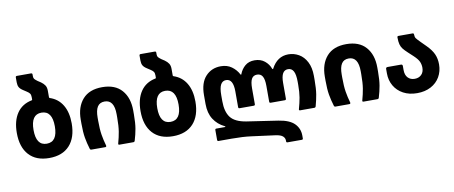

<svg xmlns="http://www.w3.org/2000/svg" viewBox="-76 -1025 3713 1571"><g transform="rotate(-10 1780.5 -240.0)"><path d="M35 -240Q35 -340 77.5 -403Q120 -466 201 -482Q206 -482 206 -488V-508Q206 -528 198 -538.5Q190 -549 174 -559L148 -576Q124 -591 115 -607Q106 -623 106 -648V-689Q106 -700 117 -700H234Q245 -700 245 -689V-675Q245 -660 251 -652Q257 -644 276 -630L302 -613Q323 -598 334 -581Q345 -564 345 -537V-483Q345 -480 346 -478Q347 -476 350 -475Q418 -453 454.5 -392.5Q491 -332 491 -240Q491 -122 431.5 -57Q372 8 262 8Q153 8 94 -57Q35 -122 35 -240ZM262 -111Q351 -111 351 -240Q351 -369 262 -369Q174 -369 174 -240Q174 -111 262 -111Z M708 -249V-223Q708 -152 715.5 -106Q723 -60 737 -11V-8Q737 0 727 0H612Q603 0 600 -10Q585 -59 577 -105.5Q569 -152 569 -223V-256Q569 -362 624.5 -425Q680 -488 787 -488Q894 -488 949.5 -425Q1005 -362 1005 -256V-223Q1005 -152 997 -105.5Q989 -59 974 -10Q971 0 961 0H846Q834 0 837 -11Q851 -60 858.5 -106Q866 -152 866 -223V-249Q866 -369 787 -369Q746 -369 727 -339Q708 -309 708 -249Z M1063 -240Q1063 -340 1105.5 -403Q1148 -466 1229 -482Q1234 -482 1234 -488V-508Q1234 -528 1226 -538.5Q1218 -549 1202 -559L1176 -576Q1152 -591 1143 -607Q1134 -623 1134 -648V-689Q1134 -700 1145 -700H1262Q1273 -700 1273 -689V-675Q1273 -660 1279 -652Q1285 -644 1304 -630L1330 -613Q1351 -598 1362 -581Q1373 -564 1373 -537V-483Q1373 -480 1374 -478Q1375 -476 1378 -475Q1446 -453 1482.5 -392.5Q1519 -332 1519 -240Q1519 -122 1459.5 -57Q1400 8 1290 8Q1181 8 1122 -57Q1063 -122 1063 -240ZM1290 -111Q1379 -111 1379 -240Q1379 -369 1290 -369Q1202 -369 1202 -240Q1202 -111 1290 -111Z M2193 210V204Q2193 182 2176 167Q2159 152 2117 146L1919 120Q1852 111 1757 111H1649Q1639 111 1639 100V19Q1639 8 1649 8H1719Q1725 8 1725 5Q1725 3 1719 0Q1663 -27 1630 -78Q1597 -129 1597 -206V-279Q1597 -381 1646.5 -434.5Q1696 -488 1773 -488Q1825 -488 1862 -461.5Q1899 -435 1920 -395Q1922 -391 1924.5 -391Q1927 -391 1928 -395Q1943 -435 1974 -461.5Q2005 -488 2053 -488Q2103 -488 2136.5 -461Q2170 -434 2184 -395Q2186 -391 2189 -391Q2192 -391 2193 -395Q2242 -488 2334 -488Q2380 -488 2420.5 -465Q2461 -442 2485.5 -394.5Q2510 -347 2510 -279V-243Q2510 -172 2502.5 -126Q2495 -80 2481 -30Q2478 -20 2468 -20H2351Q2339 -20 2342 -31Q2356 -80 2363.5 -123.5Q2371 -167 2371 -229V-253Q2371 -314 2356 -341.5Q2341 -369 2311 -369Q2281 -369 2266.5 -343.5Q2252 -318 2252 -265V-134Q2252 -123 2241 -123H2123Q2113 -123 2113 -134V-265Q2113 -319 2098.5 -344Q2084 -369 2053 -369Q2022 -369 2008 -344Q1994 -319 1994 -265V-134Q1994 -123 1983 -123H1865Q1855 -123 1855 -134V-265Q1855 -369 1796 -369Q1766 -369 1751 -341.5Q1736 -314 1736 -253V-204Q1736 -116 1772 -69Q1808 -22 1900 -7L2160 32Q2252 46 2292 87Q2332 128 2332 186V210Q2332 220 2322 220H2203Q2193 220 2193 210Z M2736 -249V-223Q2736 -152 2743.5 -106Q2751 -60 2765 -11V-8Q2765 0 2755 0H2640Q2631 0 2628 -10Q2613 -59 2605 -105.5Q2597 -152 2597 -223V-256Q2597 -362 2652.5 -425Q2708 -488 2815 -488Q2922 -488 2977.5 -425Q3033 -362 3033 -256V-223Q3033 -152 3025 -105.5Q3017 -59 3002 -10Q2999 0 2989 0H2874Q2862 0 2865 -11Q2879 -60 2886.5 -106Q2894 -152 2894 -223V-249Q2894 -369 2815 -369Q2774 -369 2755 -339Q2736 -309 2736 -249Z M3102 -194V-231Q3102 -245 3117 -245H3227Q3241 -245 3241 -231V-198Q3241 -156 3262.5 -133.5Q3284 -111 3319 -111Q3353 -111 3374.5 -132Q3396 -153 3396 -190Q3396 -216 3386 -239.5Q3376 -263 3342 -295L3302 -332Q3276 -356 3263 -372.5Q3250 -389 3244 -411Q3238 -433 3238 -469Q3238 -480 3248 -480H3365Q3376 -480 3376 -469Q3376 -449 3383.5 -438Q3391 -427 3420 -398L3460 -358Q3501 -317 3518 -279Q3535 -241 3535 -193Q3535 -136 3508.5 -90Q3482 -44 3433 -18Q3384 8 3319 8Q3253 8 3204 -18.5Q3155 -45 3128.5 -91Q3102 -137 3102 -194Z"/></g></svg>

Font: Barlow GEO Bold
Style: Regular
Weight: 700
Designer: Jeremy Tribby
Foundry: Tribby Type
Version: Version 1.408